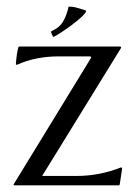

<svg xmlns="http://www.w3.org/2000/svg" viewBox="-20 -558 400 578"><path d="M27.8 -363.8Q27.8 -367.2 28.6 -376Q29.3 -384.8 30.8 -394Q32.2 -403.3 33.9 -410.6Q35.6 -418 37.6 -418H342.3L344.2 -416.5L344.7 -414.1L106.9 -28.3H209.5Q279.8 -28.3 344.7 -54.2L346.7 -52.7L347.7 -50.8L340.3 -2L337.9 0H23.4L21 -1V-2.9L254.4 -384.3V-386.2L252 -388.2H154.8Q122.6 -388.2 91.3 -382.1Q60.1 -376 30.8 -362.8ZM135.3 -464.4Q159.7 -475.1 170.4 -494.1Q181.2 -513.2 186.5 -538.1Q200.2 -538.1 213.1 -534.2Q226.1 -530.3 238.8 -526.4L239.3 -524.4Q237.3 -517.6 224.4 -505.9Q211.4 -494.1 195.3 -482.2Q179.2 -470.2 163.8 -460.2Q148.4 -450.2 141.1 -446.8L139.2 -448.2L133.8 -460.4V-462.4Z"/></svg>

Font: CAT Linz
Style: Regular
Weight: 400
Designer: Peter Wiegel
Foundry: Peter Wiegel
Version: Version 1.08